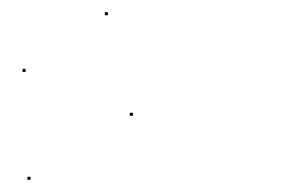

<svg xmlns="http://www.w3.org/2000/svg" viewBox="-20 -287 469 315"><path d="M17 -169V-174H22V-169ZM152 -262V-267H157V-262ZM25 8V3H30V8ZM193 -97V-102H198V-97Z"/></svg>

Font: FRB American Cursive Just Beginnings
Style: Italic
Weight: 400
Italic angle: -25°
Version: Version 2.0;Modular Font Editor K font №1